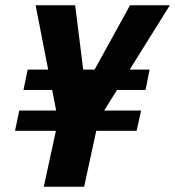

<svg xmlns="http://www.w3.org/2000/svg" viewBox="-20 -708 664 728"><path d="M146 0 192 -212H37L53 -289H193L115 -688H265L302 -392H310L473 -688H624L375 -289H515L498 -212H345L299 0ZM69 -367 85 -444H547L532 -367Z"/></svg>

Font: Saira SemiCondensed
Style: Bold Italic
Weight: 700
Width: 4
Italic angle: -12°
Designer: Hector Gatti with collaboration of the Omnibus-Type team
Foundry: Omnibus-Type
Version: Version 1.101